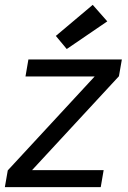

<svg xmlns="http://www.w3.org/2000/svg" viewBox="-29 -771 526 791"><path d="M-9 0 3 -69 361 -456H76L88 -526H473L461 -457L103 -70H398L386 0ZM246 -569 201 -623 353 -751 413 -683Z"/></svg>

Font: DM Sans 9pt
Style: Italic
Weight: 400
Italic angle: -10°
Designer: Colophon Foundry, Jonny Pinhorn
Foundry: Colophon Foundry
Version: Version 4.004